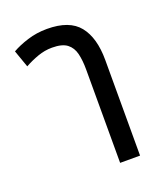

<svg xmlns="http://www.w3.org/2000/svg" viewBox="-110 -639 617 715"><g transform="rotate(-20 198.5 -281.0)"><path d="M42 -456 18 -524Q44 -539 80.5 -550.5Q117 -562 158 -562Q247 -562 285 -514.5Q323 -467 323 -379V0H244V-370Q244 -406 237.5 -433Q231 -460 211.5 -475Q192 -490 152 -490Q123 -490 95 -480Q67 -470 42 -456Z"/></g></svg>

Font: Noto Sans Thai Looped Condensed
Style: Regular
Weight: 400
Width: 3
Designer: Sasikarn Vongin, Ben Mitchell
Foundry: The Fontpad Ltd
Version: Version 1.001; ttfautohint (v1.8.4.7-5d5b)